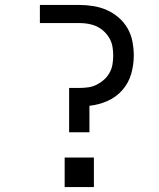

<svg xmlns="http://www.w3.org/2000/svg" viewBox="-20 -755 640 775"><path d="M259 -221V-400H300Q318 -400 336 -402.5Q354 -405 370 -413Q386 -421 399.5 -433Q413 -445 422 -461Q431 -477 434 -495Q437 -513 437 -531Q437 -549 434 -566.5Q431 -584 422 -600Q413 -616 399.5 -628.5Q386 -641 370 -648.5Q354 -656 336 -659Q318 -662 300 -662H141V-735H300Q328 -735 356.5 -730.5Q385 -726 411 -714.5Q437 -703 459 -684Q481 -665 495 -640.5Q509 -616 514.5 -587.5Q520 -559 520 -531Q520 -493 509.5 -456.5Q499 -420 474 -391.5Q449 -363 414 -347.5Q379 -332 341 -328V-221ZM241 0V-119H359V0Z"/></svg>

Font: Monocode
Style: Regular
Weight: 400
Designer: Belleve Invis
Foundry: Belleve Invis
Version: Version 16.1.0; ttfautohint (v1.8.4)